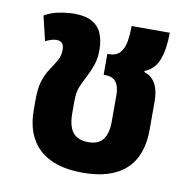

<svg xmlns="http://www.w3.org/2000/svg" viewBox="-68 -624 698 704"><g transform="rotate(10 280.5 -271.5)"><path d="M284 13Q178 13 123 -37.5Q68 -88 68 -182V-223Q68 -264 76.5 -291Q85 -318 100 -340Q115 -362 124.5 -379.5Q134 -397 134 -417Q134 -435 126.5 -442.5Q119 -450 106 -450Q97 -450 87 -447Q77 -444 65 -438L43 -530Q69 -545 99.5 -550.5Q130 -556 154 -556Q195 -556 220 -542Q245 -528 256 -502Q267 -476 267 -441Q267 -410 259 -386Q251 -362 238 -337Q226 -314 217.5 -294Q209 -274 209 -236V-197Q209 -163 217.5 -141.5Q226 -120 243.5 -110.5Q261 -101 284 -101Q324 -101 340.5 -124.5Q357 -148 357 -189V-289Q357 -319 345 -336.5Q333 -354 303 -354H298V-432H304Q332 -432 346 -449Q360 -466 364 -492.5Q368 -519 368 -548H510Q510 -487 495 -447.5Q480 -408 443 -394V-390Q465 -383 477 -368Q489 -353 494 -333Q499 -313 499 -290V-185Q499 -87 444.5 -37Q390 13 284 13Z"/></g></svg>

Font: Noto Sans Thai SemiCondensed
Style: Bold
Weight: 700
Width: 4
Designer: Monotype Design Team
Foundry: Monotype Imaging Inc.
Version: Version 2.001